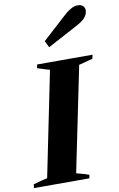

<svg xmlns="http://www.w3.org/2000/svg" viewBox="-126 -1053 685 1109"><g transform="rotate(-10 216.5 -498.0)"><path d="M189 -825 335 -958Q345 -968 367.5 -982Q390 -996 411 -996Q432 -996 442.5 -985.5Q453 -975 453 -960Q453 -953 452 -950Q448 -930 432.5 -914Q417 -898 387 -882L208 -786ZM-17 -22Q35 -37 65 -43L190 -657Q175 -660 118 -679L122 -700H447L442 -677Q427 -673 413.5 -669.5Q400 -666 389 -663L361 -656L235 -42Q245 -40 261 -35Q277 -30 286 -28Q299 -23 309 -20L305 0H-20Z"/></g></svg>

Font: Trirong ExtraBold
Style: Italic
Weight: 800
Italic angle: -12°
Designer: Katatrad Team
Foundry: CadsonDemak
Version: Version 1.001